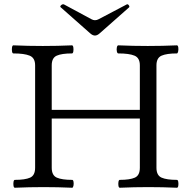

<svg xmlns="http://www.w3.org/2000/svg" viewBox="-20 -879 894 902"><path d="M50 3Q45 3 43.5 -6Q42 -15 43.5 -24.5Q45 -34 50 -34Q98 -34 121.5 -44.5Q145 -55 145 -91V-572Q145 -607 119.5 -617.5Q94 -628 43 -628Q38 -628 36.5 -637.5Q35 -647 36.5 -656.5Q38 -666 43 -666Q112 -663 181 -663Q250 -663 318 -666Q323 -666 324.5 -656.5Q326 -647 324.5 -637.5Q323 -628 318 -628Q270 -628 246.5 -617.5Q223 -607 223 -572V-363H637V-572Q637 -607 612 -617.5Q587 -628 536 -628Q531 -628 529 -637.5Q527 -647 529 -656.5Q531 -666 536 -666Q605 -663 674 -663Q742 -663 811 -666Q816 -666 817.5 -656.5Q819 -647 817 -637.5Q815 -628 811 -628Q763 -628 739 -617.5Q715 -607 715 -572V-91Q715 -55 739 -44.5Q763 -34 811 -34Q816 -34 817.5 -24.5Q819 -15 817.5 -6Q816 3 811 3Q744 0 677 0Q609 0 543 3Q538 3 536.5 -6Q535 -15 536.5 -24.5Q538 -34 543 -34Q590 -34 613.5 -44.5Q637 -55 637 -91V-322H223V-91Q223 -55 247 -44.5Q271 -34 319 -34Q324 -34 325.5 -24.5Q327 -15 325 -6Q323 3 319 3Q251 0 185 0Q117 0 50 3ZM426 -712Q415 -712 403 -723L266 -844Q260 -848 267 -854.5Q274 -861 281 -858L409 -789Q418 -784 426 -784Q435 -784 444 -789L575 -858Q580 -861 585 -854.5Q590 -848 586 -844L449 -723Q437 -712 426 -712Z"/></svg>

Font: Junicode SmExp
Style: Regular
Weight: 400
Width: 6
Designer: Peter S. Baker
Version: Version 2.205; ttfautohint (v1.8.4)